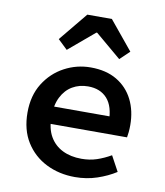

<svg xmlns="http://www.w3.org/2000/svg" viewBox="-84 -812 768 893"><g transform="rotate(10 300.0 -365.0)"><path d="M330 12Q255 12 194 -18.5Q133 -49 97 -106.5Q61 -164 61 -246Q61 -326 97 -383.5Q133 -441 191 -472Q249 -503 315 -503Q388 -503 438.5 -473Q489 -443 515.5 -390.5Q542 -338 542 -270Q542 -253 540.5 -237.5Q539 -222 537 -212H144V-294H463L441 -268Q441 -341 408.5 -377.5Q376 -414 318 -414Q277 -414 244.5 -395Q212 -376 193 -338.5Q174 -301 174 -246Q174 -189 195.5 -152Q217 -115 255.5 -96Q294 -77 345 -77Q384 -77 417 -88Q450 -99 483 -118L522 -46Q483 -21 434 -4.5Q385 12 330 12ZM190 -564 145 -607 256 -742H372L483 -607L438 -564L316 -667H312Z"/></g></svg>

Font: Source Code Pro ExtraLight SemiBold
Style: Regular
Weight: 600
Monospace: yes
Version: Version 1.018;hotconv 1.0.116;makeotfexe 2.5.65601